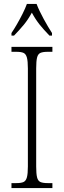

<svg xmlns="http://www.w3.org/2000/svg" viewBox="-20 -951 324 971"><path d="M38 0V-25H63Q87 -25 99 -30.5Q111 -36 116 -54Q121 -72 121 -109V-605Q121 -642 116 -660Q111 -678 99 -683.5Q87 -689 63 -689H38V-714H245V-689H221Q197 -689 184.5 -683.5Q172 -678 167.5 -660Q163 -642 163 -605V-109Q163 -72 167.5 -54Q172 -36 184.5 -30.5Q197 -25 221 -25H245V0ZM38 -784Q51 -803 66 -829Q81 -855 94.5 -882Q108 -909 116 -931H165Q178 -897 201 -855Q224 -813 243 -784V-771H230Q201 -801 180.5 -826.5Q160 -852 141 -887Q122 -852 101 -826.5Q80 -801 51 -771H38Z"/></svg>

Font: Noto Serif Ethiopic Condensed ExtraLight
Style: Regular
Weight: 200
Width: 3
Designer: Monotype Design Team
Foundry: Monotype Imaging Inc.
Version: Version 2.102; ttfautohint (v1.8.4.7-5d5b)